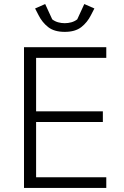

<svg xmlns="http://www.w3.org/2000/svg" viewBox="-20 -932 614 952"><path d="M507 0H99V-698H507V-645H159V-380H490V-327H159V-53H507ZM301 -774Q249 -774 219 -797.5Q189 -821 171 -857L154 -890L204 -912L239 -836Q252 -826 268 -821.5Q284 -817 301 -817Q318 -817 334 -821.5Q350 -826 363 -836L398 -912L448 -890L431 -857Q413 -821 383 -797.5Q353 -774 301 -774Z"/></svg>

Font: IBM Plex Sans Light
Style: Regular
Weight: 300
Designer: Mike Abbink, Paul van der Laan, Pieter van Rosmalen
Foundry: Bold Monday
Version: Version 3.201